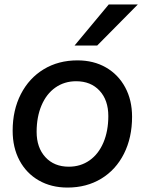

<svg xmlns="http://www.w3.org/2000/svg" viewBox="-20 -832 653 865"><path d="M37 -243Q37 -336 74 -408Q111 -480 177 -520Q243 -560 329 -560Q402 -560 457.5 -528Q513 -496 544 -438.5Q575 -381 575 -306Q575 -212 538.5 -139.5Q502 -67 436 -27Q370 13 284 13Q211 13 155 -19Q99 -51 68 -109Q37 -167 37 -243ZM290 -81Q343 -81 383.5 -109.5Q424 -138 446 -190Q468 -242 468 -309Q468 -381 428.5 -423.5Q389 -466 323 -466Q270 -466 229.5 -437.5Q189 -409 167 -357Q145 -305 145 -238Q145 -167 184.5 -124Q224 -81 290 -81ZM470 -812H601L418 -627H316Z"/></svg>

Font: Application Medium
Style: Italic
Weight: 500
Italic angle: -12°
Designer: Wei Huang
Foundry: Wei Huang
Version: Version 0.012